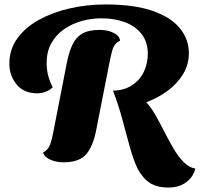

<svg xmlns="http://www.w3.org/2000/svg" viewBox="-20 -707 895 860"><path d="M734 133Q682 133 650 111.5Q618 90 596 48Q578 10 562 -47Q546 -104 528.5 -170Q511 -236 486 -301Q537 -302 572 -325.5Q607 -349 624.5 -386Q642 -423 642 -466Q642 -518 615 -553.5Q588 -589 541 -607Q494 -625 434 -625Q390 -625 346.5 -613Q303 -601 267.5 -576.5Q232 -552 210.5 -514.5Q189 -477 189 -426Q189 -398 194.5 -373.5Q200 -349 216 -316Q202 -302 183 -295.5Q164 -289 147 -289Q87 -289 54.5 -328.5Q22 -368 22 -422Q22 -486 58 -535.5Q94 -585 155 -618.5Q216 -652 293 -669.5Q370 -687 452 -687Q582 -687 664.5 -658Q747 -629 786.5 -579.5Q826 -530 826 -469Q826 -418 800 -375Q774 -332 730.5 -300Q687 -268 635 -249Q656 -227 676 -192Q696 -157 716 -117.5Q736 -78 757 -42Q778 -6 802.5 19Q827 44 855 48Q845 87 813 110Q781 133 734 133ZM264 20Q232 20 205 8Q178 -4 173 -24Q195 -35 204 -58.5Q213 -82 222 -132L279 -424Q289 -474 304.5 -507Q320 -540 348.5 -556.5Q377 -573 426 -573Q462 -573 488.5 -560Q515 -547 518 -525Q494 -514 486 -490.5Q478 -467 469 -420L411 -125Q397 -52 366 -16Q335 20 264 20Z"/></svg>

Font: Sansita Swashed
Style: Bold
Weight: 700
Designer: Pablo Cosgaya
Foundry: Omnibus-Type
Version: Version 1.003; ttfautohint (v1.8.3)